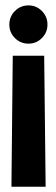

<svg xmlns="http://www.w3.org/2000/svg" viewBox="-20 -710 212 730"><path d="M23.5 0 28.5 -498H148L153.5 0ZM88.5 -544Q58 -544 36.8 -565.2Q15.5 -586.5 15.5 -616.5Q15.5 -647 36.8 -668.2Q58 -689.5 88.5 -689.5Q118 -689.5 139.2 -668.2Q160.5 -647 160.5 -616.5Q160.5 -586.5 139.2 -565.2Q118 -544 88.5 -544Z"/></svg>

Font: Anybody Condensed SemiBold
Style: Regular
Weight: 600
Width: 3
Designer: Tyler Finck
Foundry: Etcetera Type Company
Version: Version 1.010; ttfautohint (v1.8.3) -l 8 -r 50 -G 200 -x 14 